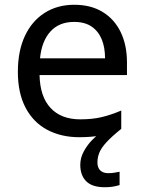

<svg xmlns="http://www.w3.org/2000/svg" viewBox="-20 -566 604 806"><path d="M389 116Q389 138 401 149.5Q413 161 434 161Q451 161 462.5 158.5Q474 156 482 155V211Q468 215 454 217.5Q440 220 420 220Q367 220 342 195Q317 170 317 126Q317 97 331.5 70Q346 43 367.5 21Q389 -1 409 -15L489 -25Q449 7 427 31Q405 55 397 75Q389 95 389 116ZM292 -546Q361 -546 410.5 -516Q460 -486 486.5 -431.5Q513 -377 513 -304V-251H146Q148 -160 192.5 -112.5Q237 -65 317 -65Q368 -65 407.5 -74.5Q447 -84 489 -102V-25Q448 -7 408 1.5Q368 10 313 10Q237 10 178.5 -21Q120 -52 87.5 -113.5Q55 -175 55 -264Q55 -352 84.5 -415Q114 -478 167.5 -512Q221 -546 292 -546ZM291 -474Q228 -474 191.5 -433.5Q155 -393 148 -321H421Q421 -367 407 -401Q393 -435 364.5 -454.5Q336 -474 291 -474Z"/></svg>

Font: Noto Sans Kannada
Style: Regular
Weight: 400
Designer: Jelle Bosma - Monotype Design Team
Foundry: Monotype Imaging Inc.
Version: Version 2.003